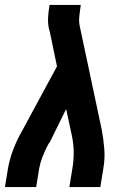

<svg xmlns="http://www.w3.org/2000/svg" viewBox="-28 -755 548 775"><path d="M-8 0 4 -74Q11 -114 26 -153Q41 -192 63 -230L202 -487L173 -627Q172 -630 171.5 -632Q171 -634 170 -636V-637Q165 -659 166 -682Q167 -705 171 -728L172 -735H298L297 -728Q294 -708 292 -688Q290 -668 294 -649L383 -230Q390 -192 393 -153Q396 -114 389 -74L377 0H252L264 -74Q270 -108 269.5 -142Q269 -176 262 -208L239 -315L173 -181Q170 -178 168 -174.5Q166 -171 164 -167Q152 -144 143 -120.5Q134 -97 130 -74L118 0Z"/></svg>

Font: Iosevka Curly Extrabold
Style: Italic
Weight: 800
Italic angle: -9°
Monospace: yes
Designer: Belleve Invis
Foundry: Belleve Invis
Version: Version 22.1.2; ttfautohint (v1.8.4)